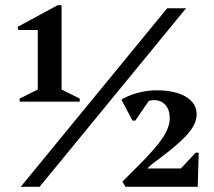

<svg xmlns="http://www.w3.org/2000/svg" viewBox="-20 -722 826 742"><path d="M56 -329V-341L126 -376V-606H51L48 -618L203 -702H218V-376L288 -341V-329ZM60 0 626 -690H699L133 0ZM465 0 453 -20 516 -83Q583 -150 609.5 -190.5Q636 -231 636 -265Q636 -297 619.5 -316Q603 -335 575 -335Q565 -335 555 -332L503 -256H492L449 -337Q475 -353 512 -363Q549 -373 585 -373Q657 -373 698.5 -348Q740 -323 740 -280Q740 -255 724 -229Q708 -203 670.5 -169.5Q633 -136 569 -89L549 -71H679L736 -132H748L744 0Z"/></svg>

Font: Platypi SemiBold
Style: Regular
Weight: 600
Designer: David Sargent
Foundry: Bolt Cutter Type
Version: Version 1.200; ttfautohint (v1.8.4.7-5d5b)